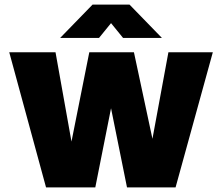

<svg xmlns="http://www.w3.org/2000/svg" viewBox="-20 -810 960 830"><path d="M179 0 20 -584H220L289 -198L366 -584H559L639 -210L708 -584H900L739 0H529L460 -342L392 0ZM240 -646 380 -790H540L680 -646H512L460 -710L408 -646Z"/></svg>

Font: BDO Grotesk Black
Style: Regular
Weight: 900
Designer: Deni Anggara
Foundry: Lokal Container
Version: Version 2.000